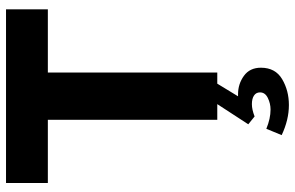

<svg xmlns="http://www.w3.org/2000/svg" viewBox="-191 -551 980 638"><g transform="rotate(-90 299.0 -232.0)"><path d="M377 -563H587V-702H10V-563H220V0H377ZM340 0H272L205 103L231 124Q254 115 272 115Q290 115 300.5 122Q311 129 311 142Q311 159 292.5 168Q274 177 254 177Q224 177 190 163L169 214Q220 238 269 238Q317 238 355 215.5Q393 193 393 145Q393 108 366 88.5Q339 69 305 69H298Z"/></g></svg>

Font: Geom
Style: Bold
Weight: 700
Version: Version 1.102